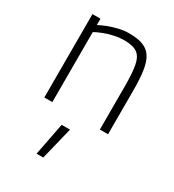

<svg xmlns="http://www.w3.org/2000/svg" viewBox="-187 -616 905 997"><g transform="rotate(30 265.0 -118.0)"><path d="M188 273 226 78H276L228 273ZM77 0V-500H125V-462Q143 -472 171 -483Q199 -494 231 -501.5Q263 -509 293 -509Q344 -509 376.5 -496.5Q409 -484 427 -455.5Q445 -427 452 -379.5Q459 -332 459 -262V0H410V-259Q410 -338 401.5 -383Q393 -428 367.5 -446.5Q342 -465 289 -465Q259 -465 227.5 -458Q196 -451 169.5 -440.5Q143 -430 125 -420V0Z"/></g></svg>

Font: Cairo Play Light
Style: Regular
Weight: 300
Version: Version 3.119